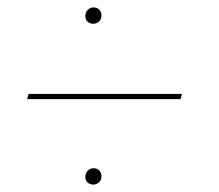

<svg xmlns="http://www.w3.org/2000/svg" viewBox="-20 -490 590 517"><path d="M210 -448Q210 -457 216.5 -463.5Q223 -470 232 -470Q242 -470 248 -463Q254 -456 253 -447Q253 -438 246.5 -432Q240 -426 231 -426Q222 -426 215.5 -432Q209 -438 210 -448ZM53 -223 57 -237H470L466 -223ZM210 -15Q210 -24 216.5 -30.5Q223 -37 232 -37Q242 -37 248 -30Q254 -23 253 -14Q253 -5 246.5 1Q240 7 231 7Q222 7 215.5 1Q209 -5 210 -15Z"/></svg>

Font: EauTestText Thin
Style: Italic
Weight: 250
Italic angle: -12°
Designer: Christian Thalmann (Catharsis Fonts)
Version: Version 0.001;PS 000.001;hotconv 1.0.88;makeotf.lib2.5.64775